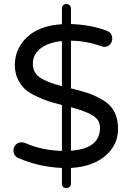

<svg xmlns="http://www.w3.org/2000/svg" viewBox="-20 -828 652 958"><path d="M334 -387Q388 -374 420.5 -363Q453 -352 492 -329.5Q531 -307 550 -271Q569 -235 569 -185Q569 -104 505 -50Q441 4 334 10V88Q334 98 327.5 104Q321 110 311 110Q289 110 289 88V10Q174 5 75 -38Q47 -49 47 -77Q47 -94 58.5 -106Q70 -118 88 -118Q98 -118 107 -114Q188 -78 289 -75V-304Q246 -315 220 -323.5Q194 -332 158.5 -349Q123 -366 103 -385Q83 -404 68.5 -434.5Q54 -465 54 -503Q54 -586 116 -643.5Q178 -701 289 -707V-785Q289 -795 295 -801.5Q301 -808 311 -808Q321 -808 327.5 -801.5Q334 -795 334 -785V-708Q430 -705 512 -675Q540 -665 540 -635Q540 -619 529 -606.5Q518 -594 500 -594Q494 -594 484 -598Q411 -624 334 -625ZM144 -510Q144 -464 181 -440Q218 -416 289 -398V-623Q224 -617 184 -587.5Q144 -558 144 -510ZM334 -76Q479 -86 479 -191Q479 -230 442.5 -252Q406 -274 334 -293Z"/></svg>

Font: Varela Round
Style: Regular
Weight: 400
Designer: Joe Prince
Foundry: Joe Prince
Version: Version 1.000